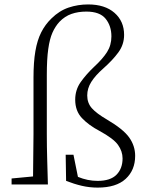

<svg xmlns="http://www.w3.org/2000/svg" viewBox="-20 -831 668 865"><path d="M127.9 0H32.2V-26.9L128.9 -36.1L130.9 -226.1V-481Q130.9 -551.3 139.4 -600.8Q147.9 -650.4 165.8 -685.5Q183.6 -720.7 211.9 -748Q247.1 -782.7 289.1 -796.9Q331.1 -811 377 -811Q452.6 -811 495.8 -773.2Q539.1 -735.4 539.1 -673.8Q539.1 -630.4 513.4 -595.2Q487.8 -560.1 444.8 -522Q409.7 -491.2 391.4 -462.2Q373 -433.1 373 -400.9Q373 -366.7 394 -343.3Q415 -319.8 460.9 -293Q535.2 -249.5 562 -211.7Q588.9 -173.8 588.9 -128.9Q588.9 -64.5 546.1 -25.1Q503.4 14.2 419.9 14.2Q383.3 14.2 348.6 6.1Q314 -2 277.8 -16.1L275.9 -133.8H311L331.1 -34.2Q374.5 -16.1 419.9 -16.1Q477.5 -16.1 504.9 -43.9Q532.2 -71.8 532.2 -117.2Q532.2 -149.4 511.7 -178.2Q491.2 -207 428.2 -241.2Q379.9 -266.6 349.4 -298.8Q318.8 -331.1 318.8 -381.8Q318.8 -426.3 343.5 -461.2Q368.2 -496.1 403.8 -529.8Q442.4 -565.4 462.2 -596.4Q481.9 -627.4 481.9 -667Q481.9 -714.4 455.8 -746.6Q429.7 -778.8 369.1 -778.8Q332 -778.8 302 -768.3Q272 -757.8 248 -732.9Q229 -712.4 216.3 -683.8Q203.6 -655.3 197.3 -609.6Q190.9 -564 190.9 -493.2V-226.1Q190.9 -169.9 192.6 -113Q194.3 -56.2 195.8 0Z"/></svg>

Font: Source Han Serif TW ExtraLight
Style: Regular
Weight: 250
Designer: Ryoko NISHIZUKA Ë•øÂ°öÊ∂ºÂ≠ê (kana & ideographs); Frank Grie√ühammer (Latin, Greek & Cyrillic); Wenlong ZHANG Âº†ÊñáÈæô 
Foundry: Adobe
Version: Version 2.003;hotconv 1.1.1;makeotfexe 2.6.0